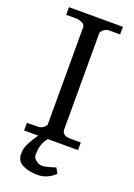

<svg xmlns="http://www.w3.org/2000/svg" viewBox="-173 -793 744 1064"><g transform="rotate(20 199.0 -260.5)"><path d="M69 136V116Q69 73 135 -15L190 -14L170 14Q146 48 146 106Q146 122 163 136Q180 150 198.5 150Q217 150 246.5 141.5Q276 133 278 131L296 163Q250 206 195 206H191Q153 206 121 194.5Q89 183 79 165.5Q69 148 69 136ZM247 -75Q254 -45 293 -45H358V0H40V-45L111 -46Q139 -50 152 -75V-652Q148 -675 105 -682H40V-727H358V-682H288Q261 -678 247 -652Z"/></g></svg>

Font: Sawarabi Mincho
Style: Regular
Weight: 400
Version: Version 1.00